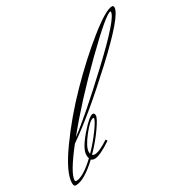

<svg xmlns="http://www.w3.org/2000/svg" viewBox="-162 -811 928 950"><g transform="rotate(-30 301.5 -336.0)"><path d="M142 -108Q142 -100 143 -97Q183 -138 215.5 -182.5Q248 -227 248 -240Q248 -243 245 -243Q226 -243 184 -189.5Q142 -136 142 -108ZM582 -657Q556 -657 396.5 -500.5Q237 -344 123 -203Q214 -270 399 -443Q584 -616 584 -654Q584 -656 582 -657ZM601 -675Q610 -675 610 -664Q610 -617 421 -442Q232 -267 103 -178Q11 -61 11 -22Q11 -15 18 -15Q57 -15 127 -81Q124 -89 124 -101Q124 -136 178.5 -199Q233 -262 253 -262Q263 -262 263 -247Q263 -232 229 -183.5Q195 -135 149 -88Q153 -83 163 -83Q189 -83 245 -120L250 -110Q181 -64 152 -64Q139 -64 132 -71Q53 3 5 3Q-7 3 -7 -16Q-7 -74 74 -187.5Q155 -301 259.5 -407.5Q364 -514 464.5 -594.5Q565 -675 601 -675Z"/></g></svg>

Font: Herr Von Muellerhoff
Style: Regular
Weight: 400
Version: Version 1.000